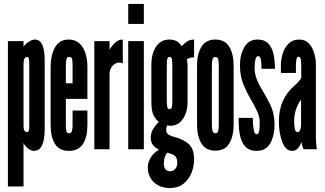

<svg xmlns="http://www.w3.org/2000/svg" viewBox="-20 -755 1642 971"><path d="M20 188V-547H99V-519Q107.5 -532 125 -543.5Q142.5 -555 156 -555Q174.5 -555 185.2 -542Q196 -529 201 -506Q206 -483 206 -453V-99Q206 -79.5 202.5 -54.5Q199 -29.5 187.2 -10.8Q175.5 8 151 8Q137.5 8 122 -3.8Q106.5 -15.5 99 -32V188ZM116.5 -87Q124 -87 126 -95.2Q128 -103.5 128 -120V-430Q128 -444.5 126.5 -455.8Q125 -467 116.5 -467Q108.5 -467 103.8 -458.2Q99 -449.5 99 -435V-117.5Q99 -100.5 104 -93.8Q109 -87 116.5 -87Z M328 8Q279.5 8 257.8 -27.5Q236 -63 236 -123.5V-418Q236 -474.5 257.8 -514.8Q279.5 -555 328 -555Q360.5 -555 381.2 -536Q402 -517 412 -485.8Q422 -454.5 422 -418V-255H313V-121Q313 -102.5 315.8 -91.8Q318.5 -81 329 -81Q340 -81 343.5 -92Q347 -103 347 -121.5V-196H422V-122Q422 -61.5 399.5 -26.8Q377 8 328 8ZM313 -334H347V-426Q347 -446.5 344.5 -456.8Q342 -467 329 -467Q319.5 -467 316.2 -456.2Q313 -445.5 313 -426Z M457 0V-547H534V-503.5Q539.5 -513 548.8 -525Q558 -537 571 -546Q584 -555 601 -555V-435Q596.5 -437 592 -437.8Q587.5 -438.5 582.5 -438.5Q564.5 -438.5 549.2 -422Q534 -405.5 534 -380V0Z M628.5 0V-547H707.5V0ZM628.5 -634V-735H707.5V-634Z M838.5 196Q804 196 779.2 182Q754.5 168 741 145Q727.5 122 727.5 95Q727.5 71 736.2 52.8Q745 34.5 758.2 21.8Q771.5 9 784.5 2Q764.5 -8 753.5 -21.5Q742.5 -35 742.5 -61Q742.5 -83.5 755.2 -103.8Q768 -124 783.5 -138Q768.5 -150 757 -171.2Q745.5 -192.5 745.5 -242V-426Q745.5 -484.5 769.8 -519.8Q794 -555 836.5 -555Q859 -555 874.2 -546.2Q889.5 -537.5 898.5 -521Q911.5 -536 926.5 -545.5Q941.5 -555 961.5 -555V-465Q947.5 -465 938 -461.8Q928.5 -458.5 924.5 -453Q926 -450 927.2 -441.8Q928.5 -433.5 928.5 -429V-239Q928.5 -188 905 -153.5Q881.5 -119 841.5 -119Q831.5 -119 826.5 -121.5Q824.5 -118 822.5 -112.2Q820.5 -106.5 820.5 -99Q820.5 -80.5 834.2 -73Q848 -65.5 866.5 -61Q906.5 -51 934 -26.8Q961.5 -2.5 961.5 51Q961.5 87.5 947.8 120.8Q934 154 906.8 175Q879.5 196 838.5 196ZM839.5 111Q856 111 866.2 99.2Q876.5 87.5 876.5 69Q876.5 47 868 37.2Q859.5 27.5 849.5 24.5L825.5 17Q819 24.5 813.8 39Q808.5 53.5 808.5 73Q808.5 88.5 815.8 99.8Q823 111 839.5 111ZM837.5 -203Q848 -203 849.8 -217.8Q851.5 -232.5 851.5 -247V-422Q851.5 -438.5 849.8 -452.8Q848 -467 837.5 -467Q827 -467 825.2 -452.8Q823.5 -438.5 823.5 -422V-247Q823.5 -233 825.2 -218Q827 -203 837.5 -203Z M1069 7Q1020.5 7 998.5 -30Q976.5 -67 976.5 -124V-424Q976.5 -481 998.5 -518Q1020.5 -555 1069 -555Q1118 -555 1139.8 -518Q1161.5 -481 1161.5 -424V-124Q1161.5 -67 1139.8 -30Q1118 7 1069 7ZM1069.5 -81Q1080.5 -81 1083.5 -92.8Q1086.5 -104.5 1086.5 -127V-421Q1086.5 -443.5 1083.5 -455.2Q1080.5 -467 1069.5 -467Q1058.5 -467 1055 -455.2Q1051.5 -443.5 1051.5 -421V-127Q1051.5 -104.5 1055 -92.8Q1058.5 -81 1069.5 -81Z M1277.5 8Q1245.5 8 1227.2 -7.5Q1209 -23 1200.2 -47.8Q1191.5 -72.5 1189 -102Q1186.5 -131.5 1186.5 -159H1258.5Q1258.5 -125.5 1262.8 -100.8Q1267 -76 1277.5 -76Q1288 -76 1290.8 -92.8Q1293.5 -109.5 1293.5 -137Q1293.5 -163.5 1280.8 -191.5Q1268 -219.5 1250 -249.5Q1227 -288.5 1210.2 -330.2Q1193.5 -372 1193.5 -425Q1193.5 -477.5 1215.5 -516.2Q1237.5 -555 1282.5 -555Q1313.5 -555 1331.2 -539.8Q1349 -524.5 1357.2 -501.2Q1365.5 -478 1368 -452.8Q1370.5 -427.5 1370.5 -407H1302.5Q1302.5 -435 1299.5 -453Q1296.5 -471 1285 -471Q1276 -471 1271.8 -454.2Q1267.5 -437.5 1267.5 -414Q1267.5 -382 1278.8 -353.5Q1290 -325 1303.5 -304Q1324.5 -271 1346.5 -226Q1368.5 -181 1368.5 -124Q1368.5 -106.5 1365 -84Q1361.5 -61.5 1352.2 -40.5Q1343 -19.5 1325 -5.8Q1307 8 1277.5 8Z M1457.5 8Q1425.5 8 1408 -35.5Q1390.5 -79 1390.5 -142Q1390.5 -199 1410.2 -243.5Q1430 -288 1471.5 -324Q1481.5 -332.5 1491.5 -343.8Q1501.5 -355 1503.5 -363V-422Q1503.5 -435 1501.8 -451.5Q1500 -468 1490.5 -468Q1480.5 -468 1478.5 -450.8Q1476.5 -433.5 1476.5 -422V-386H1400.5V-424Q1400.5 -454.5 1410 -484.8Q1419.5 -515 1440 -535Q1460.5 -555 1493.5 -555Q1524 -555 1542.5 -534.8Q1561 -514.5 1569.2 -485.5Q1577.5 -456.5 1577.5 -431V-75Q1577.5 -47.5 1579 -28.8Q1580.5 -10 1582.5 0H1515.5Q1514 -2.5 1510 -12.8Q1506 -23 1506 -33H1503.5Q1497.5 -17.5 1486.5 -4.8Q1475.5 8 1457.5 8ZM1484 -87Q1494 -87 1498.2 -98.5Q1502.5 -110 1502.5 -124V-251Q1489 -234 1478.2 -205Q1467.5 -176 1467.5 -143Q1467.5 -120 1471 -103.5Q1474.5 -87 1484 -87Z"/></svg>

Font: League Gothic Condensed
Style: Regular
Weight: 400
Width: 3
Designer: The League of Moveable Type
Version: Version 2.001